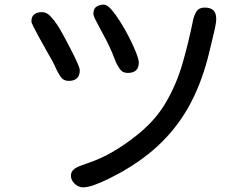

<svg xmlns="http://www.w3.org/2000/svg" viewBox="-20 -764 1040 826"><path d="M529.3 -450.2Q506.8 -450.2 494.1 -469.2Q481.4 -488.3 474.6 -506.8Q462.9 -538.1 448.7 -567.9Q434.6 -597.7 418 -627Q415 -633.8 406.2 -649.4Q397.5 -665 389.6 -681.2Q381.8 -697.3 381.8 -704.1Q381.8 -726.6 395 -735.4Q408.2 -744.1 427.7 -744.1Q440.4 -744.1 459 -723.1Q477.5 -702.1 498 -669.4Q518.6 -636.7 536.6 -601.1Q554.7 -565.4 565.9 -536.6Q577.1 -507.8 577.1 -495.1Q577.1 -450.2 529.3 -450.2ZM336.9 42Q318.4 42 301.8 26.9Q285.2 11.7 285.2 -7.8Q285.2 -24.4 296.4 -34.2Q307.6 -43.9 323.2 -49.8Q338.9 -55.7 350.6 -59.6Q412.1 -80.1 463.4 -109.9Q514.6 -139.6 565.4 -179.7Q647.5 -244.1 693.4 -322.8Q739.3 -401.4 765.1 -490.7Q791 -580.1 810.5 -676.8Q815.4 -699.2 825.7 -715.3Q835.9 -731.4 861.3 -731.4Q910.2 -731.4 910.2 -683.6Q910.2 -667 904.3 -640.1Q898.4 -613.3 891.6 -586.4Q884.8 -559.6 880.9 -542Q852.5 -421.9 803.2 -326.2Q753.9 -230.5 678.2 -154.8Q602.5 -79.1 493.2 -18.6Q475.6 -8.8 446.8 5.4Q418 19.5 388.2 30.8Q358.4 42 336.9 42ZM275.4 -416Q252.9 -416 240.7 -434.1Q228.5 -452.1 220.7 -469.7Q215.8 -482.4 203.6 -504.4Q191.4 -526.4 176.3 -552.7Q161.1 -579.1 147.5 -604.5Q133.8 -629.9 124.5 -647.9Q115.2 -666 115.2 -671.9Q115.2 -694.3 128.4 -703.1Q141.6 -711.9 161.1 -711.9Q179.7 -711.9 196.3 -694.8Q212.9 -677.7 226.6 -656.7Q240.2 -635.7 247.1 -622.1Q252 -614.3 263.7 -591.8Q275.4 -569.3 289.6 -542Q303.7 -514.6 313.5 -492.2Q323.2 -469.7 323.2 -461.9Q323.2 -416 275.4 -416Z"/></svg>

Font: Kosugi Maru
Style: Regular
Weight: 400
Designer: MOTOYA
Version: Version 4.002